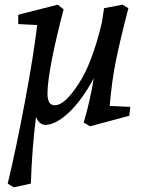

<svg xmlns="http://www.w3.org/2000/svg" viewBox="-20 -524 602 821"><path d="M139 -417 58 -421V-461L227 -504L252 -484Q221 -367 202 -270Q183 -173 183 -123Q183 -101 190 -87.5Q197 -74 215 -74Q256 -74 313 -161Q373 -248 416 -429L425 -489L504 -504L529 -489Q492 -346 475 -261Q458 -176 449 -71L537 -67L533 -29L365 16L338 0Q365 -92 381 -189Q328 -92 272.5 -41Q217 10 174 10Q161 10 150.5 1Q140 -8 134 -24Q117 108 112 261L39 277L13 261Q49 112 87 -91.5Q125 -295 139 -417Z"/></svg>

Font: Andada Pro Medium
Style: Regular
Weight: 500
Designer: Carolina Giovagnoli
Foundry: Huerta Tipografica
Version: Version 3.005; ttfautohint (v1.8.4)